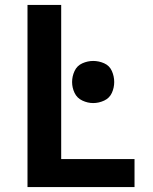

<svg xmlns="http://www.w3.org/2000/svg" viewBox="-20 -755 616 775"><path d="M91 0H523V-113H227V-735H91ZM356 -339Q379 -339 400.5 -349Q422 -359 431.5 -380Q441 -401 441 -424Q441 -447 431.5 -468.5Q422 -490 400.5 -499.5Q379 -509 356 -509Q334 -509 312.5 -499.5Q291 -490 281 -468.5Q271 -447 271 -424Q271 -401 281 -380Q291 -359 312.5 -349Q334 -339 356 -339Z"/></svg>

Font: Iosevka Sparkle Extrabold
Style: Regular
Weight: 800
Designer: Belleve Invis
Foundry: Belleve Invis
Version: Version 4.5.0; ttfautohint (v1.8.3)